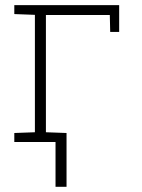

<svg xmlns="http://www.w3.org/2000/svg" viewBox="-20 -548 548 741"><path d="M35.2 0V-34.7L114.7 -37.6V-490.7L35.2 -493.7V-528.3H439.9V-424.8H405.3L403.8 -490.2H157.2V-37.6L236.8 -34.7V0ZM194.3 172.9V-21H236.8V172.9Z"/></svg>

Font: Roboto Slab ExtraLight
Style: Regular
Weight: 250
Designer: Google
Version: Version 2.000; ttfautohint (v1.8.1.43-b0c9)